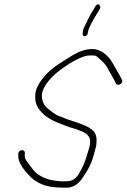

<svg xmlns="http://www.w3.org/2000/svg" viewBox="-20 -867 586 889"><path d="M386.7 -714 388 -722C390.1 -735.7 404.8 -764.7 432.1 -809L440.9 -824C447 -831.7 446 -839 437.8 -845.9C433.9 -849.2 428.8 -846.9 422.5 -839L413.7 -824C394.8 -794.4 383.4 -769.9 370.5 -743C367.3 -736.3 365.1 -729.3 364 -722L362.7 -714C361.4 -705.8 365.2 -699 371.9 -699C378.6 -699 385.4 -705.8 386.7 -714ZM64.6 -155 64.7 -143C64 -98.5 130.5 -36.8 142 -31C185.4 -1.7 227.1 2 289.3 2C318.8 2 344 -16.1 360.4 -41C386 -76.1 403 -109.2 411.2 -140.2C417 -161.8 421 -176.2 423.2 -183.3C425.5 -190.4 426.7 -198.7 426.8 -208C428.8 -230.8 423.9 -248.4 412.2 -261C398 -276.3 364.3 -292.1 310.1 -308.5C288.5 -315 277.2 -321.1 255.7 -328.8C232.6 -337 219.7 -350.8 201.7 -364C186.1 -376.6 177 -392.9 174.5 -413C169.4 -442.1 186.9 -476.6 227.1 -516.6C243.6 -533 293.1 -570.7 334.8 -591C348.5 -597.7 372.8 -610 392.8 -610C422.4 -610 422.5 -612.6 440.6 -594.6C460.2 -579.1 471.8 -564.9 483.3 -542.1C489.6 -529.6 511.6 -494 516.1 -481C525.4 -465.2 552.8 -480.5 544.6 -497.8C540.6 -506.3 536.5 -514.1 532.4 -521C520 -541.9 502 -575.3 492.9 -588.7C476.8 -612.2 444.4 -640 408.6 -640C378 -640 345.4 -629.3 310.7 -608C290.3 -595.4 283.1 -590.7 257.9 -574.3C241.3 -564.4 221.4 -549.4 199.8 -529C161.9 -489.5 143.1 -454.8 143.4 -425C141.7 -403.3 145.8 -384.7 155.5 -369C175.4 -336.8 210.4 -313.1 250.4 -298C266.8 -291.8 281 -285.1 299.4 -279C349.9 -265.1 379.2 -251.8 387.7 -239C400 -226.8 400.6 -204 389.4 -170.5C387.5 -164.8 385.7 -159 384.1 -153C374.6 -117.7 359.8 -85.7 341.8 -57C328.5 -37.7 311.9 -28 292 -28C280.1 -28 267.5 -26.7 255.6 -28C216.4 -32.2 189 -37.3 157.2 -59C147.9 -64.4 137.8 -74.6 127 -89.5C116.2 -104.5 108.3 -115.2 103.3 -121.5C98.3 -127.8 95.3 -136.3 94.3 -147L95.2 -159C95.1 -178.7 64.4 -173.7 64.6 -155Z"/></svg>

Font: MewTooHand
Style: CondIta
Weight: 400
Designer: Mew Too, Robert Jablonski
Version: Version 0.77